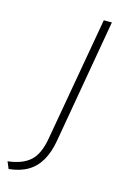

<svg xmlns="http://www.w3.org/2000/svg" viewBox="-180 -562 527 826"><g transform="rotate(15 83.5 -149.0)"><path d="M-54 213 -67 182Q-3 175 31.8 144.2Q66.5 113.5 79 40L176 -511H212L116 40Q107 93.5 86 130.2Q65 167 30.5 187.5Q-4 208 -54 213Z"/></g></svg>

Font: Overpass Thin
Style: Italic
Weight: 250
Italic angle: -10°
Designer: Delve Withrington, Dave Bailey, Thomas Jockin
Foundry: Delve Fonts LLC
Version: Version 4.000